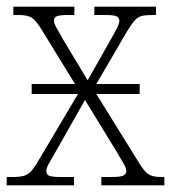

<svg xmlns="http://www.w3.org/2000/svg" viewBox="-21 -556 513 576"><path d="M-1 0V-25H16Q38 -25 50.5 -28.5Q63 -32 73 -43Q83 -54 96 -77L213 -274H74V-304H204L107 -462Q88 -494 75 -502.5Q62 -511 35 -511H19V-536H202V-511H185Q155 -511 148 -506.5Q141 -502 141 -494Q141 -486 148.5 -472.5Q156 -459 168 -438L242 -315L310 -435Q322 -456 329.5 -470.5Q337 -485 337 -494Q337 -503 329 -507Q321 -511 294 -511H262V-536H447V-511H437Q416 -511 404 -508Q392 -505 382.5 -494Q373 -483 359 -460L268 -304H398V-274H268L392 -74Q411 -42 424 -33.5Q437 -25 462 -25H472V0H283V-25H313Q341 -25 349.5 -29.5Q358 -34 358 -43Q358 -51 350 -65Q342 -79 327 -104L234 -256L146 -101Q134 -80 126 -66Q118 -52 118 -42Q118 -33 126 -29Q134 -25 161 -25H201V0Z"/></svg>

Font: Noto Serif SemiCondensed ExtraLight
Style: Regular
Weight: 200
Width: 4
Designer: Monotype Design Team
Foundry: Monotype Imaging Inc.
Version: Version 2.014